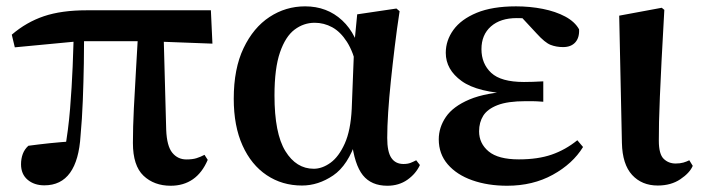

<svg xmlns="http://www.w3.org/2000/svg" viewBox="-20 -572 2225 608"><path d="M120.5 14.9Q88.3 14.9 67.4 -2.8Q46.6 -20.5 46.6 -51.8Q46.6 -69.5 52.1 -84.4Q57.6 -99.3 69.8 -110.4Q103.2 -114.9 137.4 -118.5Q171.7 -122 210.7 -124.7L184.8 -95.7Q196.4 -159.4 201.9 -227.7Q207.4 -296 210.1 -361.3Q212.8 -426.6 214.3 -482H246.5Q246.5 -431.1 245.5 -371.7Q244.5 -312.4 242.2 -253.3Q239.9 -194.3 235.1 -142.7Q230.4 -64.5 201.8 -24.8Q173.2 14.9 120.5 14.9ZM26.9 -422.1 17.3 -462.2Q63.5 -501.9 119.2 -520.7Q174.9 -539.4 253.8 -539.4H647.8L652.7 -433.8L449.1 -441.5H231ZM520.5 16.2Q467.9 16.2 434.4 -15.6Q400.9 -47.4 400.9 -119.3Q400.9 -169 403.9 -228.9Q406.8 -288.8 410.8 -353.8Q414.7 -418.8 418.2 -482H497.6L506.3 -160.9Q508.3 -109.4 525.6 -88.3Q542.9 -67.1 570.2 -67.1Q589.2 -67.1 601.7 -70.9Q614.2 -74.7 627.6 -81.7L637.8 -65.8Q620.4 -24.9 590.8 -4.3Q561.2 16.2 520.5 16.2Z M936.3 15.5Q873.6 15.5 824.7 -17.2Q775.7 -49.9 748 -111.3Q720.2 -172.8 720.2 -259.4Q720.2 -354.6 751.3 -419.6Q782.3 -484.6 833.6 -518.3Q884.8 -551.9 946.1 -551.9Q1015.7 -551.9 1063.5 -507.5Q1111.3 -463.2 1126 -381.8H1132.5L1111.2 -353.7Q1099.2 -407.4 1078.7 -439.4Q1058.2 -471.4 1032 -485.7Q1005.8 -499.9 976.4 -499.9Q941.7 -499.9 912.8 -478.2Q884 -456.5 866.6 -406.1Q849.2 -355.7 849.2 -269.8Q849.2 -149.6 883.6 -93.6Q918.1 -37.6 973.5 -37.6Q1000.2 -37.6 1026.6 -56.6Q1052.9 -75.6 1071.7 -117.3Q1090.5 -159.1 1093.8 -227.4L1101.6 -428L1111.1 -526.6L1235.4 -545L1245.4 -536.5Q1236.9 -481.4 1230.1 -424.9Q1223.2 -368.4 1217.7 -315.4Q1212.2 -262.4 1209.2 -216.4Q1206.2 -170.4 1206.2 -135.4Q1206.2 -91.4 1219.2 -72.1Q1232.2 -52.7 1257.7 -52.7Q1270.9 -52.7 1280.2 -56.3Q1289.5 -60 1298 -64.5L1309.7 -49.4Q1297 -21.7 1270 -2.7Q1243 16.2 1206.5 16.2Q1155.9 16.2 1129.1 -17.1Q1102.3 -50.5 1093.4 -127.3L1108.4 -128.7Q1082.2 -48.4 1035 -16.4Q987.8 15.5 936.3 15.5Z M1585.9 16.2Q1524.5 16.2 1475.4 -1.2Q1426.4 -18.5 1397.9 -51.5Q1369.4 -84.5 1369.4 -130.8Q1369.4 -168.4 1392 -201.7Q1414.6 -235 1466.8 -257.1Q1519 -279.1 1607.4 -283.1V-274.3Q1492.6 -278.8 1442.1 -315.2Q1391.6 -351.5 1391.6 -404.7Q1391.6 -443.9 1415.9 -477.5Q1440.2 -511 1489.6 -531.5Q1539.1 -551.9 1614 -551.9Q1658 -551.9 1698.7 -543.9Q1739.5 -535.8 1769.9 -519.6Q1800.3 -503.3 1813.7 -479.2Q1815.2 -452.9 1801.8 -437.9Q1788.4 -422.9 1763.1 -422.9Q1741.6 -422.9 1723.6 -429.9Q1705.7 -436.8 1679.2 -466.1L1616.2 -533.9L1677.5 -534.8L1699.7 -509.1Q1672.5 -511.9 1653.4 -513.3Q1634.2 -514.7 1616.4 -514.7Q1564.6 -514.7 1534.6 -488.3Q1504.6 -461.8 1504.6 -416.3Q1504.6 -370.3 1535.5 -341.3Q1566.5 -312.4 1639.1 -312.4Q1653.8 -312.4 1667.7 -312.9Q1681.7 -313.4 1700.4 -314.4V-249.8Q1677.3 -251.6 1665.5 -251.6Q1653.7 -251.6 1644.3 -251.6Q1587.7 -251.6 1555.6 -239.1Q1523.6 -226.7 1510.3 -205.6Q1497.1 -184.5 1497.1 -156.2Q1497.1 -117.7 1527.4 -92.5Q1557.7 -67.3 1623.1 -67.3Q1683.3 -67.3 1727 -82.4Q1770.6 -97.5 1808.2 -127.9L1826.3 -106.5Q1793.7 -53.4 1730.5 -18.6Q1667.3 16.2 1585.9 16.2Z M2062.8 15.5Q2012.4 15.5 1981.6 -18.1Q1950.9 -51.7 1949.4 -119.2L1940.8 -522.4L2075.5 -547.4L2083.7 -540.7Q2078.3 -445.9 2074.9 -378.9Q2071.6 -311.9 2069.6 -265.3Q2067.6 -218.6 2066.9 -185.7Q2066.3 -152.8 2066.3 -126.4Q2066.3 -84 2081.6 -69.1Q2096.9 -54.2 2119.5 -54.2Q2133.7 -54.2 2144 -57.2Q2154.3 -60.2 2162.8 -64.5L2173.7 -46.8Q2164 -24.2 2134.4 -4.4Q2104.8 15.5 2062.8 15.5Z"/></svg>

Font: Noto Serif TC
Style: Regular
Weight: 200
Designer: Ryoko NISHIZUKA 西塚涼子 (kana & ideographs); Frank Grießhammer (Latin, Greek & Cyrillic); Wenlong ZHANG 张文龙 (bopomofo); San
Foundry: Adobe
Version: Version 2.001;hotconv 1.1.0;makeotfexe 2.6.0